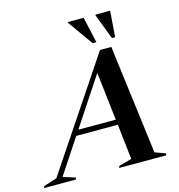

<svg xmlns="http://www.w3.org/2000/svg" viewBox="-216 -1050 1083 1164"><g transform="rotate(-15 326.0 -467.5)"><path d="M618.5 -36 685.5 -11.5 682 0H387.5L391.5 -11.5L472.5 -34L447.5 -255H186.5L42 -36.5L119.5 -11.5L115.5 0H-83.5L-79.5 -11.5L3.5 -38L460.5 -721H531.5ZM208.5 -288H443.5L408.5 -590.5ZM451.5 -772H428L315.5 -930.5L316.5 -935H415ZM569 -772H549L488.5 -930.5L489 -935H581.5Z"/></g></svg>

Font: Newsreader 72pt SemiBold
Style: Italic
Weight: 600
Italic angle: -17°
Designer: Hugues Gentile
Foundry: Production Type
Version: Version 1.003; ttfautohint (v1.8.3)